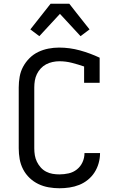

<svg xmlns="http://www.w3.org/2000/svg" viewBox="-20 -997 640 1025"><path d="M297 8Q269 8 240 3Q211 -2 185 -14.5Q159 -27 138 -47Q117 -67 103.5 -93Q90 -119 85 -147.5Q80 -176 80 -205V-530Q80 -559 85 -587.5Q90 -616 103.5 -641Q117 -666 137.5 -686.5Q158 -707 184 -719.5Q210 -732 238.5 -737.5Q267 -743 295 -743Q352 -743 406.5 -728Q461 -713 512 -689V-555H429V-642Q397 -653 364 -661.5Q331 -670 297 -670Q279 -670 260.5 -666Q242 -662 226 -653.5Q210 -645 197.5 -631.5Q185 -618 177 -601.5Q169 -585 166 -567Q163 -549 163 -530V-205Q163 -186 166 -168Q169 -150 177 -133.5Q185 -117 197.5 -103Q210 -89 226.5 -80.5Q243 -72 261 -69Q279 -66 297 -66Q322 -66 346.5 -71.5Q371 -77 390.5 -92.5Q410 -108 420.5 -131Q431 -154 431 -179V-180H514V-178Q514 -152 506.5 -125.5Q499 -99 484.5 -76.5Q470 -54 449 -37Q428 -20 403 -10Q378 0 351 4Q324 8 297 8ZM190 -804 142 -840 250 -977H350L386 -931L458 -840L410 -804L300 -923Z"/></svg>

Font: Nova
Style: Regular
Weight: 400
Monospace: yes
Designer: Belleve Invis
Foundry: Belleve Invis
Version: Version 24.1.4; ttfautohint (v1.8.4)